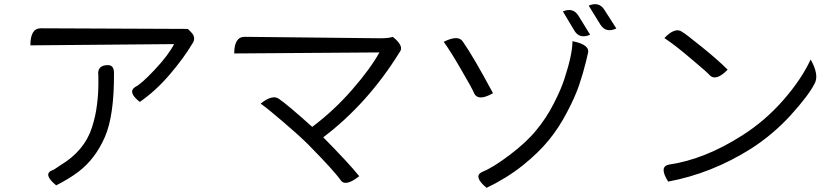

<svg xmlns="http://www.w3.org/2000/svg" viewBox="-20 -857 4040 923"><path d="M897 -704Q927 -676 902 -643Q864 -579 797 -500Q730 -421 652 -367Q592 -414 630 -439Q658 -452 723 -521Q789 -591 817 -645L126 -639Q126 -721 176 -721L883 -718ZM499 -544Q529 -544 528 -503Q529 -301 484 -198Q438 -93 358 -32Q312 3 250 34Q184 -20 232 -39Q234 -37 271 -63Q386 -132 422 -244Q440 -300 446 -352Q453 -404 453 -457Q453 -511 452 -499Q449 -544 499 -544Z M1868 -680Q1925 -635 1901 -606Q1748 -359 1534 -197Q1659 -70 1707 -10Q1642 41 1619 11Q1588 -34 1463 -161Q1418 -206 1345 -268Q1272 -331 1233 -359Q1291 -405 1322 -381Q1363 -353 1481 -247Q1586 -326 1673 -426Q1761 -527 1804 -605L1106 -600Q1106 -680 1156 -680L1809 -673Q1850 -673 1868 -680Z M2319 46Q2252 -10 2299 -31Q2351 -52 2430 -112Q2510 -172 2558 -231Q2607 -290 2642 -359Q2678 -429 2694 -480Q2732 -596 2732 -659Q2819 -642 2806 -600Q2810 -616 2797 -561Q2784 -507 2764 -448Q2744 -389 2705 -316Q2667 -243 2618 -183Q2569 -123 2492 -61Q2415 0 2319 46ZM2113 -656Q2183 -691 2205 -657Q2255 -586 2350 -409Q2280 -369 2260 -407Q2249 -434 2196 -524Q2144 -614 2113 -656ZM2686 -802Q2735 -823 2761 -781L2817 -690Q2766 -668 2741 -710L2686 -802ZM2810 -830Q2860 -851 2886 -809L2943 -720Q2892 -697 2866 -739L2810 -830Z M3174 -674Q3225 -728 3259 -704Q3278 -693 3358 -628Q3438 -563 3478 -522Q3423 -466 3393 -494Q3382 -508 3304 -573Q3227 -639 3174 -674ZM3192 16Q3146 -57 3197 -66Q3368 -91 3548 -206Q3657 -275 3744 -374Q3832 -474 3877 -571Q3920 -495 3895 -453Q3866 -397 3781 -303Q3696 -210 3590 -142Q3401 -23 3192 16Z"/></svg>

Font: Swei Half Moon CJK TC
Style: DemiLight
Weight: 350
Version: Version 2.125